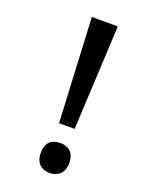

<svg xmlns="http://www.w3.org/2000/svg" viewBox="-138 -784 666 868"><g transform="rotate(20 194.5 -350.0)"><path d="M175 -212H250L275 -714H150ZM143 -59C143 -7 173 14 212 14C248 14 280 -7 280 -59C280 -111 248 -130 212 -130C173 -130 143 -111 143 -59Z"/></g></svg>

Font: Noto Sans Devanagari UI Medium
Style: Regular
Weight: 500
Designer: Jelle Bosma - Monotype Design Team
Foundry: Monotype Imaging Inc.
Version: Version 2.004